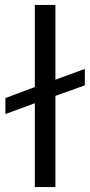

<svg xmlns="http://www.w3.org/2000/svg" viewBox="-20 -760 368 783"><path d="M206 3V-369L326 -412V-479L206 -435V-740H122V-405L2 -360V-295L122 -339V3Z"/></svg>

Font: Sawarabi Gothic
Style: Regular
Weight: 400
Designer: mshio (mshio@users.sourceforge.jp)
Version: Version 20141215